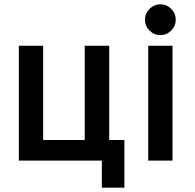

<svg xmlns="http://www.w3.org/2000/svg" viewBox="-20 -741 900 886"><path d="M450 0H67V-530H179V-95H371V-530H484V-95H554V125H450Z M664 -530H776V0H664ZM720 -579Q691 -579 670 -600Q649 -621 649 -650Q649 -679 670 -700Q691 -721 720 -721Q749 -721 770 -700Q791 -679 791 -650Q791 -621 770 -600Q749 -579 720 -579Z"/></svg>

Font: Golos UI Medium
Style: Regular
Weight: 500
Designer: A.Korolkova, Vitaly Kuzmin
Foundry: ParaType Ltd
Version: Version 2.000